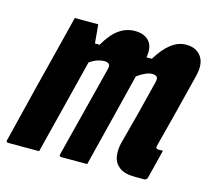

<svg xmlns="http://www.w3.org/2000/svg" viewBox="-123 -652 826 752"><g transform="rotate(15 290.0 -276.0)"><path d="M95 -540H190Q190 -540 192.5 -515Q195 -490 197 -464H216Q243 -511 272.5 -531.5Q302 -552 336 -552Q375 -552 394.5 -529.5Q414 -507 406 -464H428Q481 -552 544 -552Q586 -552 606 -523Q626 -494 612 -441Q593 -363 573.5 -287.5Q554 -212 535 -138Q534 -132 536 -130Q539 -127 545 -127H563Q556 -98 548.5 -69Q541 -40 534 -11Q531 0 520 0H485Q442 0 420.5 -16Q399 -32 394.5 -58Q390 -84 397 -113Q416 -184 432 -245.5Q448 -307 465 -377Q470 -396 463.5 -401.5Q457 -407 445 -407Q421 -407 385 -381Q370 -319 346.5 -226Q323 -133 290 0H186Q174 0 178 -11Q201 -102 224.5 -194Q248 -286 271 -377Q276 -396 269.5 -401.5Q263 -407 251 -407Q239 -407 224.5 -402.5Q210 -398 192 -386Q168 -289 143.5 -192.5Q119 -96 95 0H-29Q-41 0 -37 -11Q-11 -118 16 -225.5Q43 -333 70 -440Q76 -465 82.5 -490Q89 -515 95 -540Z"/></g></svg>

Font: Recursive Mn Lnr St XBd
Style: Italic
Weight: 800
Italic angle: -15°
Monospace: yes
Version: Version 1.079;hotconv 1.0.112;makeotfexe 2.5.65598; ttfautoh